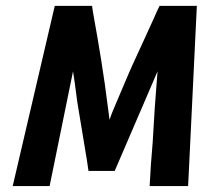

<svg xmlns="http://www.w3.org/2000/svg" viewBox="-20 -625 693 645"><path d="M509.3 -385.3 365.3 -50.7H277.3Q274.7 -72 260 -159.3Q245.3 -246.7 240 -280Q229.3 -362.7 225.3 -385.3L146.7 0H22.7L164 -605.3H289.3Q290.7 -592 296 -563.3Q301.3 -534.7 307.3 -499.3Q313.3 -464 320 -422.7Q326.7 -381.3 332 -343.3Q337.3 -305.3 341.3 -273.3Q345.3 -241.3 348 -222.7Q353.3 -240 367.3 -272Q381.3 -304 397.3 -342.7Q413.3 -381.3 432 -422Q450.7 -462.7 467.3 -498.7Q484 -534.7 496.7 -563.3Q509.3 -592 516 -605.3H641.3L612 0H482.7Q484 -14.7 485.3 -44Q486.7 -73.3 490 -110Q493.3 -146.7 495.3 -186.7Q497.3 -226.7 500 -264Q502.7 -301.3 505.3 -334Q508 -366.7 509.3 -385.3Z"/></svg>

Font: Timmana
Style: Regular
Weight: 400
Designer: Appaji Ambarisha Darbha
Foundry: Andhrapradesh Society for Knowledge Networks
Version: Version 1.0.4; ttfautohint (v1.2.42-39fb)